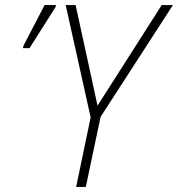

<svg xmlns="http://www.w3.org/2000/svg" viewBox="-20 -734 699 754"><path d="M279 0H317L375 -275L659 -714H615L363 -319L277 -714H238L336 -273ZM70 -545H96L198 -706L200 -714H155L72 -554Z"/></svg>

Font: Noto Sans SemiCondensed ExtraLight
Style: Italic
Weight: 200
Width: 4
Italic angle: -12°
Designer: Monotype Design Team
Foundry: Monotype Imaging Inc.
Version: Version 2.013